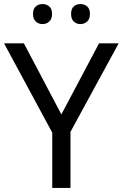

<svg xmlns="http://www.w3.org/2000/svg" viewBox="-20 -928 606 948"><path d="M283 -363 469 -714H566L328 -277V0H238V-273L0 -714H98ZM143 -859Q143 -885 157 -896.5Q171 -908 190 -908Q209 -908 223 -896.5Q237 -885 237 -859Q237 -834 223 -821.5Q209 -809 190 -809Q171 -809 157 -821.5Q143 -834 143 -859ZM331 -859Q331 -885 344.5 -896.5Q358 -908 377 -908Q396 -908 410 -896.5Q424 -885 424 -859Q424 -834 410 -821.5Q396 -809 377 -809Q358 -809 344.5 -821.5Q331 -834 331 -859Z"/></svg>

Font: Noto Sans Meetei Mayek
Style: Regular
Weight: 400
Designer: Monotype Design Team and Neelakash Kshetrimayum
Foundry: Monotype Imaging Inc.
Version: Version 2.002